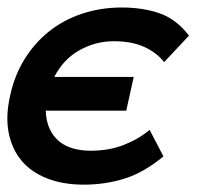

<svg xmlns="http://www.w3.org/2000/svg" viewBox="-27 -486 593 517"><path d="M0 -227.1Q11.2 -280.8 38.1 -325Q64.9 -369.1 104 -400.6Q143.1 -432.1 193.6 -449Q244.1 -465.8 300.8 -465.8Q357.9 -465.8 403.1 -450Q448.2 -434.1 481.9 -390.1L415 -318.8Q395 -344.2 361.6 -359.6Q328.1 -375 278.8 -375Q231 -375 187.5 -351.1Q144 -327.1 119.1 -278.8H333L313 -188H96.2Q97.2 -160.2 106.2 -140.1Q115.2 -120.1 131.1 -106.4Q147 -92.8 169.4 -86.4Q191.9 -80.1 216.8 -80.1Q266.1 -80.1 305.7 -95.5Q345.2 -110.8 376 -136.2L413.1 -64.9Q359.9 -21 307.9 -4.9Q255.9 11.2 199.2 11.2Q142.1 11.2 99.1 -5.9Q56.2 -22.9 30.5 -54Q4.9 -85 -3.7 -128.9Q-12.2 -172.9 0 -227.1Z"/></svg>

Font: Anonymous Pro
Style: Bold Italic
Weight: 700
Italic angle: -12°
Monospace: yes
Designer: Mark Simonson
Version: Version 1.003